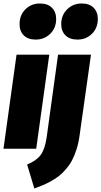

<svg xmlns="http://www.w3.org/2000/svg" viewBox="-32 -845 576 1091"><path d="M170.9 -620.1Q127 -620.1 103 -644Q79.1 -668 79.1 -708Q79.1 -758.8 112.3 -792Q145.5 -825.2 194.8 -825.2Q238.8 -825.2 262.9 -801Q287.1 -776.9 287.1 -736.8Q287.1 -686.5 253.7 -653.3Q220.2 -620.1 170.9 -620.1ZM408.2 -620.1Q364.3 -620.1 340.1 -644Q315.9 -668 315.9 -708Q315.9 -758.3 349.4 -791.7Q382.8 -825.2 432.1 -825.2Q476.1 -825.2 500 -801Q523.9 -776.9 523.9 -736.8Q523.9 -686.5 490.7 -653.3Q457.5 -620.1 408.2 -620.1ZM248 -534.2 173.8 0H-12.2L62 -534.2ZM163.1 226.1 122.1 89.8Q173.8 68.8 198.5 36.4Q223.1 3.9 232.9 -63L297.9 -534.2H484.9L419.9 -73.2Q414.1 -31.2 402.6 4.4Q391.1 40 377 66.7Q362.8 93.3 343 116Q323.2 138.7 304.2 154.1Q285.2 169.4 259.5 183.6Q233.9 197.8 212.6 206.8Q191.4 215.8 163.1 226.1Z"/></svg>

Font: Fira Sans Compressed Heavy
Style: Italic
Weight: 900
Width: 3
Italic angle: -8°
Designer: Carrois Corporate & Edenspiekermann AG
Foundry: Carrois Corporate GbR & Edenspiekermann AG
Version: Version 4.203;PS 004.203;hotconv 1.0.88;makeotf.lib2.5.64775